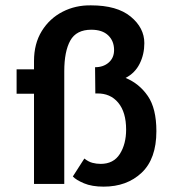

<svg xmlns="http://www.w3.org/2000/svg" viewBox="-20 -687 651 717"><path d="M107 -459Q107 -524 136 -571Q165 -618 213.5 -643Q262 -668 320 -667Q417 -667 468 -625Q519 -583 519 -526Q519 -484 501.5 -449Q484 -414 449 -396Q500 -375 532 -328.5Q564 -282 564 -197Q564 -94 509 -42Q454 10 367 10Q323 10 293.5 -2.5Q264 -15 252 -28L295 -95Q310 -83 325 -79Q340 -75 356 -75Q404 -75 427.5 -112Q451 -149 451 -203Q451 -268 421.5 -303.5Q392 -339 342 -338H336L335 -436Q366 -436 386 -453.5Q406 -471 406 -500Q406 -534 384 -555Q362 -576 321 -576Q265 -576 242.5 -535.5Q220 -495 220 -421V0H107V-337H42V-428H107Z"/></svg>

Font: Synthetic SemiBold
Style: Regular
Weight: 600
Designer: Santiago Orozco
Foundry: Typemade
Version: Version 2.000; ttfautohint (v1.8.4.7-5d5b)